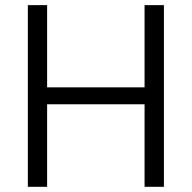

<svg xmlns="http://www.w3.org/2000/svg" viewBox="-20 -720 739 740"><path d="M87.3 -700.2H161.6V-383.4H537.2V-700.2H611.7V0H537.2V-318.1H161.6V0H87.3Z"/></svg>

Font: DavidDev Light
Style: Regular
Weight: 300
Designer: David.dev
Foundry: David.dev
Version: Version 1.001;FEAKit 1.0